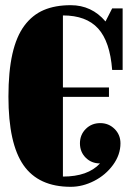

<svg xmlns="http://www.w3.org/2000/svg" viewBox="-20 -701 500 733"><path d="M362.8 -231Q395 -231 417.5 -208.7Q439.9 -186.5 439.9 -153.8Q439.9 -110.4 411.6 -71.5Q383.3 -32.7 339.4 -10.3Q295.4 12.2 250 12.2Q127.4 12.2 69.8 -70.3Q12.2 -152.8 12.2 -332Q12.2 -427.7 27.3 -494.9Q42.5 -562 73 -603Q103.5 -644 147 -662.6Q190.4 -681.2 250 -681.2Q330.1 -681.2 382.8 -619.1L408.2 -668.9H448.2V-434.1H408.2Q399.9 -542.5 354.5 -592.3Q309.1 -642.1 220.2 -642.1V-367.2H396V-331.1H220.2V-26.9Q315.4 -26.9 361.8 -77.1Q329.1 -77.1 307.1 -99.1Q285.2 -121.1 285.2 -153.8Q285.2 -186.5 307.4 -208.7Q329.6 -231 362.8 -231Z"/></svg>

Font: Lletraferida
Style: Heavy
Weight: 900
Designer: Josep Patau Bellart
Foundry: Josep Patau Bellart
Version: Version 1.000